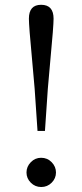

<svg xmlns="http://www.w3.org/2000/svg" viewBox="-20 -749 336 782"><path d="M147.5 -106.4Q172.9 -106.4 190.4 -88.4Q208 -70.3 208 -46.4Q208 -22.5 190.4 -4.9Q172.9 12.7 147.9 12.7Q123 12.7 105.5 -4.9Q87.9 -22.5 87.9 -46.4Q87.9 -70.3 105.5 -88.4Q123 -106.4 147.5 -106.4ZM132.8 -215.8 121.1 -387.7Q117.2 -432.6 110.4 -508.8Q97.7 -642.6 97.7 -672.9Q97.7 -729.5 147.5 -729.5Q198.2 -729.5 198.2 -672.9Q198.2 -642.6 185.5 -508.8Q178.7 -432.6 174.8 -387.7L163.1 -215.8Z"/></svg>

Font: Bpmf Zihi Box R
Style: R
Weight: 400
Foundry: But Ko
Version: Version 1.320